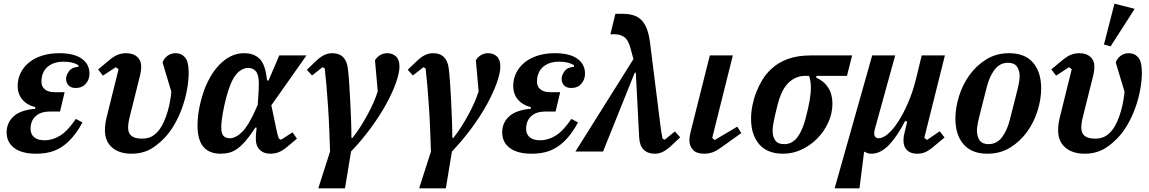

<svg xmlns="http://www.w3.org/2000/svg" viewBox="-20 -823 6241 1043"><path d="M250 -217Q207 -217 181.5 -198.5Q156 -180 149 -150Q146 -136 146 -124Q146 -94 165.5 -77.5Q185 -61 222 -61Q266 -61 307 -86.5Q348 -112 392 -177L428 -158Q402 -110 374 -77.5Q346 -45 315.5 -25Q285 -5 250.5 3.5Q216 12 176 12Q99 12 57.5 -19Q16 -50 16 -104Q16 -155 53 -190Q90 -225 171 -232L172 -241Q127 -252 101.5 -282Q76 -312 76 -357Q76 -394 92 -426.5Q108 -459 137 -483Q166 -507 208 -520.5Q250 -534 302 -534Q383 -534 424.5 -504Q466 -474 466 -423Q466 -391 446 -368Q426 -345 391 -345Q365 -345 352 -359.5Q339 -374 339 -394Q339 -415 355 -436.5Q371 -458 406 -460V-469Q389 -479 369.5 -483.5Q350 -488 324 -488Q278 -488 247.5 -467Q217 -446 208 -408Q205 -394 205 -380Q205 -353 223.5 -337.5Q242 -322 279 -322H331L306 -217Z M513 -446 572 -495Q598 -517 619.5 -525.5Q641 -534 665 -534Q703 -534 725 -514.5Q747 -495 747 -462Q747 -436 739 -406L687 -198Q680 -171 678 -156Q676 -141 676 -129Q676 -70 750 -70Q776 -70 795 -77.5Q814 -85 832 -103Q860 -130 881.5 -189Q903 -248 911 -324L863 -484Q871 -506 890 -520Q909 -534 934 -534Q966 -534 985.5 -510.5Q1005 -487 1005 -430Q1005 -384 995.5 -333.5Q986 -283 968.5 -235Q951 -187 926 -144Q901 -101 869 -69Q823 -23 783 -5.5Q743 12 696 12Q627 12 588.5 -22Q550 -56 550 -115Q550 -134 553 -155Q556 -176 567 -217L624 -447L609 -458L539 -412Z M1454 -251 1481 -122Q1483 -110 1487 -95.5Q1491 -81 1495 -70L1507 -64L1569 -104L1593 -70L1542 -27Q1515 -4 1493.5 4Q1472 12 1448 12Q1412 12 1391 -9Q1370 -30 1370 -65Q1370 -75 1370 -85Q1370 -95 1372 -108L1374 -130H1367L1355 -112Q1331 -76 1309.5 -52Q1288 -28 1267 -13.5Q1246 1 1224.5 6.5Q1203 12 1179 12Q1053 12 1053 -140Q1053 -182 1061 -227.5Q1069 -273 1083.5 -317Q1098 -361 1120 -400.5Q1142 -440 1170 -469.5Q1198 -499 1232 -516.5Q1266 -534 1306 -534Q1355 -534 1385.5 -508Q1416 -482 1426 -418L1431 -386H1439L1497 -522H1645ZM1228 -72Q1260 -72 1294.5 -105.5Q1329 -139 1366 -222L1380 -254L1383 -298Q1386 -337 1386 -369Q1386 -416 1370.5 -435Q1355 -454 1329 -454Q1292 -454 1262 -417.5Q1232 -381 1209 -293Q1198 -251 1190 -206.5Q1182 -162 1182 -130Q1182 -99 1193.5 -85.5Q1205 -72 1228 -72Z M1773 0Q1771 -61 1768.5 -123.5Q1766 -186 1762 -245Q1758 -304 1753.5 -357Q1749 -410 1744 -452L1732 -458L1675 -413L1647 -444L1696 -491Q1720 -514 1741 -524Q1762 -534 1785 -534Q1860 -534 1870 -449Q1874 -415 1877 -371Q1880 -327 1882.5 -277.5Q1885 -228 1887 -176Q1889 -124 1889 -74H1895Q1916 -100 1937 -133Q1958 -166 1976.5 -200Q1995 -234 2009.5 -267Q2024 -300 2032 -327L2017 -496Q2042 -534 2084 -534Q2112 -534 2131 -516.5Q2150 -499 2150 -462Q2150 -428 2131.5 -375Q2113 -322 2079 -259.5Q2045 -197 1996 -130Q1947 -63 1887 0L1854 200H1709Z M2321 0Q2319 -61 2316.5 -123.5Q2314 -186 2310 -245Q2306 -304 2301.5 -357Q2297 -410 2292 -452L2280 -458L2223 -413L2195 -444L2244 -491Q2268 -514 2289 -524Q2310 -534 2333 -534Q2408 -534 2418 -449Q2422 -415 2425 -371Q2428 -327 2430.5 -277.5Q2433 -228 2435 -176Q2437 -124 2437 -74H2443Q2464 -100 2485 -133Q2506 -166 2524.5 -200Q2543 -234 2557.5 -267Q2572 -300 2580 -327L2565 -496Q2590 -534 2632 -534Q2660 -534 2679 -516.5Q2698 -499 2698 -462Q2698 -428 2679.5 -375Q2661 -322 2627 -259.5Q2593 -197 2544 -130Q2495 -63 2435 0L2402 200H2257Z M2942 -217Q2899 -217 2873.5 -198.5Q2848 -180 2841 -150Q2838 -136 2838 -124Q2838 -94 2857.5 -77.5Q2877 -61 2914 -61Q2958 -61 2999 -86.5Q3040 -112 3084 -177L3120 -158Q3094 -110 3066 -77.5Q3038 -45 3007.5 -25Q2977 -5 2942.5 3.5Q2908 12 2868 12Q2791 12 2749.5 -19Q2708 -50 2708 -104Q2708 -155 2745 -190Q2782 -225 2863 -232L2864 -241Q2819 -252 2793.5 -282Q2768 -312 2768 -357Q2768 -394 2784 -426.5Q2800 -459 2829 -483Q2858 -507 2900 -520.5Q2942 -534 2994 -534Q3075 -534 3116.5 -504Q3158 -474 3158 -423Q3158 -391 3138 -368Q3118 -345 3083 -345Q3057 -345 3044 -359.5Q3031 -374 3031 -394Q3031 -415 3047 -436.5Q3063 -458 3098 -460V-469Q3081 -479 3061.5 -483.5Q3042 -488 3016 -488Q2970 -488 2939.5 -467Q2909 -446 2900 -408Q2897 -394 2897 -380Q2897 -353 2915.5 -337.5Q2934 -322 2971 -322H3023L2998 -217Z M3421 -502 3404 -565Q3392 -607 3370.5 -622Q3349 -637 3317 -637H3296L3323 -748H3362Q3394 -748 3419.5 -740.5Q3445 -733 3463.5 -715Q3482 -697 3493.5 -667.5Q3505 -638 3511 -593L3567 -146Q3569 -127 3572.5 -106Q3576 -85 3579 -70L3591 -64L3646 -109L3675 -77L3626 -31Q3601 -8 3580.5 2Q3560 12 3536 12Q3499 12 3476.5 -10Q3454 -32 3452 -79L3434 -428H3428L3256 0H3106Z M4007 -100 3899 -23Q3870 -2 3849 5Q3828 12 3804 12Q3764 12 3744.5 -9Q3725 -30 3725 -61Q3725 -73 3727.5 -87.5Q3730 -102 3734 -116L3836 -522H3961L3849 -74L3862 -62L3985 -135Z M4415 -411 4414 -401Q4456 -383 4479 -347Q4502 -311 4502 -260Q4502 -208 4480 -159Q4458 -110 4421 -72Q4384 -34 4335.5 -11Q4287 12 4234 12Q4148 12 4104 -39.5Q4060 -91 4060 -178Q4060 -214 4067.5 -251Q4075 -288 4088.5 -322.5Q4102 -357 4120.5 -387.5Q4139 -418 4162 -441Q4202 -481 4256.5 -501.5Q4311 -522 4386 -522H4609L4581 -411ZM4240 -40Q4284 -40 4312.5 -78.5Q4341 -117 4358 -186Q4373 -245 4379 -281.5Q4385 -318 4385 -345Q4385 -363 4382.5 -380Q4380 -397 4375 -411H4356Q4302 -411 4263 -373Q4224 -335 4203 -249Q4190 -198 4183.5 -165.5Q4177 -133 4177 -113Q4177 -82 4191 -61Q4205 -40 4240 -40Z M4718 -522H4843L4732 -120Q4729 -108 4729 -99Q4729 -72 4754 -72Q4776 -72 4804 -96Q4832 -120 4859.5 -162.5Q4887 -205 4912 -262.5Q4937 -320 4954 -386L4987 -522H5113L5001 -74L5016 -63L5085 -110L5111 -76L5052 -27Q5025 -4 5005 4Q4985 12 4962 12Q4927 12 4907.5 -7Q4888 -26 4888 -59Q4888 -73 4890.5 -87.5Q4893 -102 4897 -116L4908 -162L4897 -166Q4877 -127 4855.5 -94.5Q4834 -62 4811.5 -38Q4789 -14 4764.5 -1Q4740 12 4714 12Q4691 12 4680 2H4674L4649 200H4514Z M5350 -40Q5395 -40 5423.5 -78Q5452 -116 5466 -174Q5482 -237 5492.5 -277.5Q5503 -318 5509 -344Q5515 -370 5517 -384.5Q5519 -399 5519 -409Q5519 -440 5504.5 -461Q5490 -482 5456 -482Q5411 -482 5382.5 -444Q5354 -406 5340 -348Q5324 -285 5313.5 -244.5Q5303 -204 5297 -178Q5291 -152 5289 -137.5Q5287 -123 5287 -113Q5287 -82 5301.5 -61Q5316 -40 5350 -40ZM5344 12Q5258 12 5214 -39.5Q5170 -91 5170 -179Q5170 -237 5189.5 -300Q5209 -363 5246.5 -415Q5284 -467 5338 -500.5Q5392 -534 5462 -534Q5548 -534 5592 -482.5Q5636 -431 5636 -343Q5636 -285 5616.5 -222Q5597 -159 5559.5 -107Q5522 -55 5468 -21.5Q5414 12 5344 12Z M5691 -446 5750 -495Q5776 -517 5797.5 -525.5Q5819 -534 5843 -534Q5881 -534 5903 -514.5Q5925 -495 5925 -462Q5925 -436 5917 -406L5865 -198Q5858 -171 5856 -156Q5854 -141 5854 -129Q5854 -70 5928 -70Q5954 -70 5973 -77.5Q5992 -85 6010 -103Q6038 -130 6059.5 -189Q6081 -248 6089 -324L6041 -484Q6049 -506 6068 -520Q6087 -534 6112 -534Q6144 -534 6163.5 -510.5Q6183 -487 6183 -430Q6183 -384 6173.5 -333.5Q6164 -283 6146.5 -235Q6129 -187 6104 -144Q6079 -101 6047 -69Q6001 -23 5961 -5.5Q5921 12 5874 12Q5805 12 5766.5 -22Q5728 -56 5728 -115Q5728 -134 5731 -155Q5734 -176 5745 -217L5802 -447L5787 -458L5717 -412ZM6034 -803 6144 -775 6013 -571 5977 -581Z"/></svg>

Font: IBM Plex Serif SmBld
Style: Italic
Weight: 600
Italic angle: -14°
Designer: Mike Abbink, Paul van der Laan, Pieter van Rosmalen
Foundry: Bold Monday
Version: Version 3.001